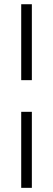

<svg xmlns="http://www.w3.org/2000/svg" viewBox="-20 -694 253 915"><path d="M131.8 -161.1V201.2H81.1V-161.1ZM131.8 -673.8V-312H81.1V-673.8Z"/></svg>

Font: Common Serif News
Style: Regular
Weight: 450
Designer: Philipp H. Poll, Khaled Hosny
Foundry: Stefan Peev, Context Ltd.
Version: Version 1.026